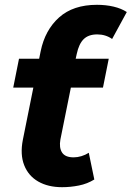

<svg xmlns="http://www.w3.org/2000/svg" viewBox="-20 -770 547 798"><path d="M238 8Q180 8 139 -15.5Q98 -39 80.5 -83.5Q63 -128 75 -189L149 -557Q167 -645 225.5 -697.5Q284 -750 383 -750Q420 -750 452 -742.5Q484 -735 507 -720L446 -608Q419 -627 384 -627Q348 -627 328 -607.5Q308 -588 299 -546L288 -496L280 -433L231 -190Q225 -156 238 -136Q251 -116 286 -116Q302 -116 318.5 -121Q335 -126 349 -135L372 -24Q343 -6 308 1Q273 8 238 8ZM35 -406 59 -526H432L408 -406Z"/></svg>

Font: Montserrat Thin
Style: Bold Italic
Weight: 700
Italic angle: -11.3°
Version: Version 9.000